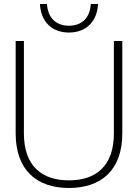

<svg xmlns="http://www.w3.org/2000/svg" viewBox="-20 -924 687 956"><path d="M323 12C482 12 589 -75 589 -260V-720H547V-260C547 -95 456 -26 323 -26C191 -26 99 -95 99 -260V-720H58V-260C58 -75 165 12 323 12ZM179 -904C183 -818 237 -762 323 -762C410 -762 464 -818 468 -904H432C428 -835 388 -796 323 -796C259 -796 218 -835 214 -904Z"/></svg>

Font: Aspekta 150
Style: Regular
Weight: 150
Designer: Ivo Dolenc
Version: Version 2.000